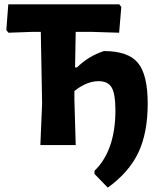

<svg xmlns="http://www.w3.org/2000/svg" viewBox="-20 -665 732 880"><path d="M165 0 173 -191 167 -519H130L19 -515L9 -527L18 -645H527L536 -633L526 -515L399 -519H327L324 -356H333Q384 -407 456 -431Q567 -431 612 -377Q657 -323 657 -190Q657 -56 614 34.5Q571 125 474 195L413 132V118Q509 25 509 -160Q509 -234 492 -263.5Q475 -293 432 -293Q378 -293 321 -248V-207L327 0Z"/></svg>

Font: Alegreya Sans ExtraBold
Style: Regular
Weight: 800
Designer: Juan Pablo del Peral
Foundry: Huerta Tipografica
Version: Version 2.007